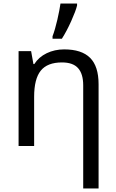

<svg xmlns="http://www.w3.org/2000/svg" viewBox="-20 -825 658 1085"><path d="M450.2 240.2V-342.8Q450.2 -407.2 421.4 -439.7Q392.6 -472.2 330.1 -472.2Q247.6 -472.2 210.2 -425.5Q172.9 -378.9 172.9 -277.8V0H85V-536.1H155.8L168.9 -462.9H173.8Q198.7 -502.4 243.7 -524.2Q288.6 -545.9 342.8 -545.9Q441.4 -545.9 489.3 -498Q537.1 -450.2 537.1 -349.1V240.2ZM276.9 -620.1Q291 -656.7 304 -713.1Q316.9 -769.5 321.8 -805.2H415.5V-793.9Q408.2 -763.2 382.6 -706.1Q356.9 -648.9 329.6 -606H276.9Z"/></svg>

Font: NotoSans
Style: Regular
Weight: 400
Designer: Monotype Design team
Foundry: Monotype Imaging Inc.
Version: Version 1.04; ttfautohint (v1.4.1)